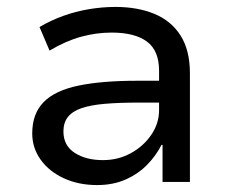

<svg xmlns="http://www.w3.org/2000/svg" viewBox="-20 -525 658 554"><path d="M260 9Q207 9 164.5 -10.5Q122 -30 97.5 -64Q73 -98 73 -140Q73 -197 106 -230.5Q139 -264 206.5 -278Q274 -292 376 -292H454V-229H381Q324 -229 283 -225.5Q242 -222 215.5 -213Q189 -204 176 -187.5Q163 -171 163 -146Q163 -105 195.5 -84Q228 -63 277 -63Q321 -63 357.5 -83Q394 -103 416.5 -136Q439 -169 439 -207V-321Q439 -379 404 -405Q369 -431 302 -431Q258 -431 214 -419Q170 -407 123 -379L94 -447Q126 -466 162 -479Q198 -492 236.5 -498.5Q275 -505 313 -505Q377 -505 425.5 -485Q474 -465 501 -422.5Q528 -380 528 -313V0H449V-107H446Q431 -77 405.5 -50.5Q380 -24 343.5 -7.5Q307 9 260 9Z"/></svg>

Font: Nunito Sans 7pt
Style: Regular
Weight: 400
Designer: Vernon Adams
Foundry: Vernon Adams
Version: Version 3.101;gftools[0.9.27]